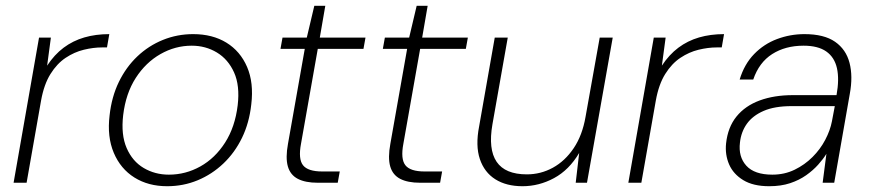

<svg xmlns="http://www.w3.org/2000/svg" viewBox="-20 -632 3020 664"><path d="M27 0 115 -502H156L143 -405Q168 -443 200 -467Q232 -491 271.5 -502.5Q311 -514 358 -514L350 -468H333Q303 -468 270 -460Q237 -452 207 -432Q177 -412 154.5 -376Q132 -340 122 -284L72 0Z M558 12Q493 12 445 -18Q397 -48 373.5 -103.5Q350 -159 359 -233Q366 -297 391 -348.5Q416 -400 455 -437Q494 -474 543.5 -494Q593 -514 648 -514Q715 -514 763 -484.5Q811 -455 834.5 -400.5Q858 -346 849 -271Q842 -207 817 -155.5Q792 -104 752.5 -66.5Q713 -29 663.5 -8.5Q614 12 558 12ZM564 -28Q622 -28 673 -56.5Q724 -85 758.5 -139Q793 -193 802 -268Q810 -336 789.5 -381.5Q769 -427 730 -450.5Q691 -474 643 -474Q586 -474 535 -445Q484 -416 449.5 -362.5Q415 -309 406 -234Q398 -166 418 -120Q438 -74 477 -51Q516 -28 564 -28Z M1079 0Q1036 0 1010 -13.5Q984 -27 975.5 -56.5Q967 -86 976 -135L1034 -463H950L957 -502H1041L1067 -612H1105L1086 -502H1244L1237 -463H1079L1021 -135Q1011 -82 1028 -60.5Q1045 -39 1094 -39H1155L1148 0Z M1433 0Q1390 0 1364 -13.5Q1338 -27 1329.5 -56.5Q1321 -86 1330 -135L1388 -463H1304L1311 -502H1395L1421 -612H1459L1440 -502H1598L1591 -463H1433L1375 -135Q1365 -82 1382 -60.5Q1399 -39 1448 -39H1509L1502 0Z M1787 12Q1731 12 1693 -12Q1655 -36 1639.5 -82Q1624 -128 1637 -195L1691 -502H1736L1683 -202Q1668 -116 1697.5 -72.5Q1727 -29 1802 -29Q1850 -29 1892 -52Q1934 -75 1964 -119.5Q1994 -164 2005 -228L2054 -502H2099L2010 0H1971L1983 -103Q1948 -44 1896 -16Q1844 12 1787 12Z M2153 0 2241 -502H2282L2269 -405Q2294 -443 2326 -467Q2358 -491 2397.5 -502.5Q2437 -514 2484 -514L2476 -468H2459Q2429 -468 2396 -460Q2363 -452 2333 -432Q2303 -412 2280.5 -376Q2258 -340 2248 -284L2198 0Z M2640 12Q2585 12 2550.5 -9Q2516 -30 2501.5 -63.5Q2487 -97 2491 -136Q2497 -192 2527 -229Q2557 -266 2607 -284.5Q2657 -303 2722 -303H2873Q2883 -358 2874.5 -396Q2866 -434 2837.5 -454Q2809 -474 2759 -474Q2696 -474 2650.5 -445Q2605 -416 2585 -357H2538Q2554 -410 2588 -445Q2622 -480 2667.5 -497Q2713 -514 2762 -514Q2830 -514 2868 -487.5Q2906 -461 2918 -414.5Q2930 -368 2919 -308L2865 0H2825L2838 -100Q2827 -82 2809.5 -62.5Q2792 -43 2768 -26Q2744 -9 2712.5 1.5Q2681 12 2640 12ZM2651 -28Q2693 -28 2728 -45Q2763 -62 2790 -89Q2817 -116 2834 -148.5Q2851 -181 2857 -212L2867 -265H2718Q2659 -265 2621 -248.5Q2583 -232 2563 -204Q2543 -176 2539 -139Q2533 -90 2561 -59Q2589 -28 2651 -28Z"/></svg>

Font: DM Sans 16pt ExtraLight
Style: Italic
Weight: 250
Italic angle: -10°
Version: Version 4.004;gftools[0.9.30]